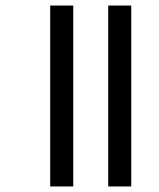

<svg xmlns="http://www.w3.org/2000/svg" viewBox="-20 -623 574 692"><path d="M370 49V-603H453V49ZM161 49V-603H244V49Z"/></svg>

Font: Noto Sans Tamil SemiCondensed
Style: Regular
Weight: 400
Width: 4
Designer: Jelle Bosma - Monotype Design Team
Foundry: Monotype Imaging Inc.
Version: Version 2.004; ttfautohint (v1.8.4.7-5d5b)